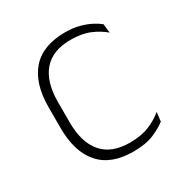

<svg xmlns="http://www.w3.org/2000/svg" viewBox="-125 -597 679 707"><g transform="rotate(-30 214.5 -243.0)"><path d="M245 10Q150 10 102.5 -44.2Q55 -98.5 55 -199.5V-287.5Q55 -388.5 102.5 -442.5Q150 -496.5 245 -496.5Q278.5 -496.5 304.8 -489.5Q331 -482.5 350.5 -472.2Q370 -462 383 -451.5L387 -413.5Q363.5 -434 330 -448.2Q296.5 -462.5 248.5 -462.5Q172 -462.5 133.2 -417.5Q94.5 -372.5 94.5 -287V-200.5Q94.5 -116 133.2 -70.5Q172 -25 250 -25Q299.5 -25 333.5 -39.5Q367.5 -54 391 -74L386.5 -35.5Q366 -19 331.5 -4.5Q297 10 245 10Z"/></g></svg>

Font: Anek Kannada Medium ExtraLight
Style: Regular
Weight: 250
Version: Version 1.003